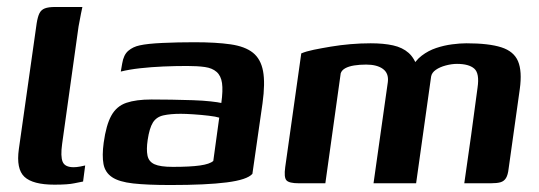

<svg xmlns="http://www.w3.org/2000/svg" viewBox="-20 -525 1543 550"><path d="M136 4Q74 4 50 -18.5Q26 -41 34 -98L85 -458Q88 -477 93 -487Q98 -497 108.5 -501Q119 -505 138 -505H216Q215 -502 212 -486Q209 -470 205 -449L158 -113Q153 -77 159.5 -61.5Q166 -46 191 -46Q199 -46 210 -48Q221 -50 224 -51L218 -5Q211 -4 193 0Q175 4 136 4Z M468 5Q402 5 361.5 0.5Q321 -4 301 -17.5Q281 -31 276.5 -55Q272 -79 277 -116Q284 -167 299 -194Q314 -221 342 -230.5Q370 -240 414 -240Q440 -240 471 -239.5Q502 -239 532 -238Q562 -237 584 -234.5Q606 -232 614 -230Q619 -266 616 -287Q613 -308 600.5 -319Q588 -330 567 -333Q546 -336 516 -336Q482 -336 447.5 -334.5Q413 -333 381.5 -329.5Q350 -326 326 -320L330 -343Q334 -368 347.5 -379.5Q361 -391 380 -395Q402 -400 445.5 -402Q489 -404 537 -404Q599 -404 640.5 -398Q682 -392 704.5 -374Q727 -356 733.5 -321.5Q740 -287 732 -229L703 -27Q688 -10 629.5 -2.5Q571 5 468 5ZM475 -47Q525 -47 553 -51Q581 -55 591 -64L608 -188Q599 -191 578 -193.5Q557 -196 534.5 -197.5Q512 -199 498 -199Q468 -199 448 -194.5Q428 -190 418 -174Q408 -158 403 -124Q399 -97 402.5 -79.5Q406 -62 422.5 -54.5Q439 -47 475 -47Z M836 0Q808 0 800.5 -8.5Q793 -17 797 -46L843 -372Q857 -378 879 -382.5Q901 -387 928 -391.5Q955 -396 984 -398.5Q1013 -401 1042 -401Q1079 -401 1106 -395Q1133 -389 1150.5 -373.5Q1168 -358 1177 -328H1158Q1169 -351 1188 -365.5Q1207 -380 1229.5 -387.5Q1252 -395 1275 -398Q1298 -401 1316 -401Q1380 -401 1416 -389.5Q1452 -378 1464 -349.5Q1476 -321 1469 -270L1437 -42Q1435 -24 1429.5 -15Q1424 -6 1414 -3Q1404 0 1386 0H1310Q1320 -69 1329.5 -137Q1339 -205 1348 -274Q1354 -315 1338.5 -328.5Q1323 -342 1289 -342Q1274 -342 1257 -337.5Q1240 -333 1228.5 -325Q1217 -317 1215 -306L1172 0H1050L1091 -290Q1094 -315 1077 -327.5Q1060 -340 1029 -340Q1010 -340 994.5 -337.5Q979 -335 969 -329.5Q959 -324 956 -315L912 0Z"/></svg>

Font: Genos Thin SemiBold
Style: Italic
Weight: 600
Italic angle: -8°
Version: Version 1.010